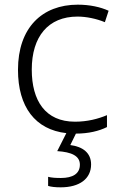

<svg xmlns="http://www.w3.org/2000/svg" viewBox="-20 -562 516 822"><path d="M370 142C370 92 334 66 281 59L305 10C359 10 404 -1 438 -18V-69C400 -53 354 -41 301 -41C174 -41 116 -131 116 -264C116 -405 186 -491 312 -491C349 -491 393 -482 429 -467L445 -516C410 -532 364 -542 313 -542C160 -542 57 -443 57 -263C57 -104 131 -7 264 8L225 85C286 89 322 105 322 143C322 182 291 200 241 200C219 200 201 199 186 195V234C199 238 217 240 240 240C321 240 370 203 370 142Z"/></svg>

Font: Noto Sans Meetei Mayek Light
Style: Regular
Weight: 300
Designer: Monotype Design Team and Neelakash Kshetrimayum
Foundry: Monotype Imaging Inc.
Version: Version 2.002